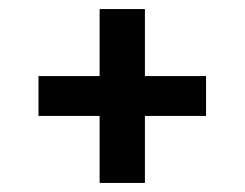

<svg xmlns="http://www.w3.org/2000/svg" viewBox="-20 -552 540 424"><path d="M300 -148H200V-296H65V-384H200V-532H300V-384H435V-296H300Z"/></svg>

Font: Iosevka Slab Semibold
Style: Regular
Weight: 600
Monospace: yes
Designer: Belleve Invis
Foundry: Belleve Invis
Version: Version 11.1.1; ttfautohint (v1.8.3)